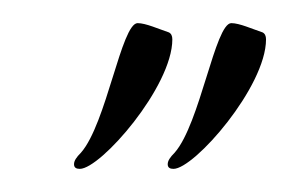

<svg xmlns="http://www.w3.org/2000/svg" viewBox="-20 -582 260 166"><path d="M130 -436C148 -436 210 -507 210 -548C210 -551 209 -553 207 -554C198 -557 187 -562 180 -562C166 -562 153 -475 131 -450C127 -446 125 -443 125 -440C125 -437 127 -436 130 -436ZM49 -436C67 -436 129 -507 129 -548C129 -551 128 -553 126 -554C117 -557 106 -562 99 -562C85 -562 72 -475 50 -450C46 -446 44 -443 44 -440C44 -437 46 -436 49 -436Z"/></svg>

Font: Comforter
Style: Regular
Weight: 400
Designer: Robert E. Leuschke
Foundry: Robert E. Leuschke
Version: Version 1.013; ttfautohint (v1.8.3)